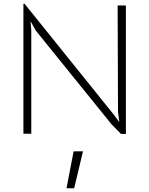

<svg xmlns="http://www.w3.org/2000/svg" viewBox="-20 -715 796 1025"><path d="M105 -695H111L589 -101L617 -63L610 -118L608 -686H652V0H626L575 -52L170 -553L143 -602L147 -554V-1H105ZM373 93H423L376 290H335Z"/></svg>

Font: Bellota Text Light
Style: Regular
Weight: 300
Designer: Kemie Guaida
Foundry: Kemie Guaida
Version: Version 4.001